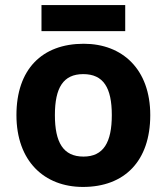

<svg xmlns="http://www.w3.org/2000/svg" viewBox="-20 -729 659 759"><path d="M475 -709H144V-606H475ZM574 -274C574 -455 464 -556 311 -556C146 -556 45 -455 45 -274C45 -92 155 10 308 10C472 10 574 -92 574 -274ZM197 -274C197 -382 230 -436 309 -436C389 -436 422 -382 422 -274C422 -166 389 -110 310 -110C230 -110 197 -166 197 -274Z"/></svg>

Font: Noto Sans Adlam
Style: Bold
Weight: 700
Designer: Mark Jamra, Neil Patel
Foundry: JamraPatel LLC
Version: Version 3.001